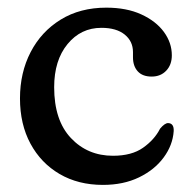

<svg xmlns="http://www.w3.org/2000/svg" viewBox="-20 -484 509 514"><path d="M440 -336Q440 -310.5 425 -294.8Q410 -279 386 -279Q361.5 -279 348.8 -293Q336 -307 336 -330.5V-344.5Q336 -373.5 313.8 -391.5Q291.5 -409.5 251.5 -409.5Q196.5 -409.5 160.8 -366Q125 -322.5 125 -250.5Q125 -162 169.8 -114.5Q214.5 -67 282.5 -67Q332.5 -67 363 -88.5Q393.5 -110 408.5 -139.5Q421 -154.5 430 -154.5Q446 -154 445 -133Q442.5 -95.5 418.2 -62.5Q394 -29.5 352.2 -9.2Q310.5 11 255.5 11Q189.5 11 139.5 -18.2Q89.5 -47.5 61.5 -99.5Q33.5 -151.5 33.5 -220.5Q33.5 -289.5 62 -344.5Q90.5 -399.5 142.5 -431.5Q194.5 -463.5 264.5 -463.5Q319 -463.5 358.2 -445.5Q397.5 -427.5 418.8 -398.5Q440 -369.5 440 -336Z"/></svg>

Font: Fraunces 72pt S100
Style: Regular
Weight: 400
Version: Version 1.000; ttfautohint (v1.8.3)